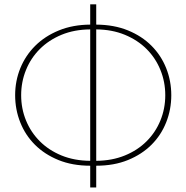

<svg xmlns="http://www.w3.org/2000/svg" viewBox="-20 -782 837 862"><path d="M412 -671.5Q492 -671 554.5 -645.5Q617 -620 660.2 -576.5Q703.5 -533 726.2 -475.8Q749 -418.5 749 -354.5Q749 -290.5 726.2 -233Q703.5 -175.5 660.2 -132.2Q617 -89 554.5 -63.5Q492 -38 412 -38V59.5H385V-38Q305 -38 242.5 -63.5Q180 -89 136.8 -132.2Q93.5 -175.5 70.8 -233Q48 -290.5 48 -354.5Q48 -418.5 71.2 -475.8Q94.5 -533 138.2 -576.5Q182 -620 244.5 -645.5Q307 -671 385 -671.5V-762.5H412ZM75 -354.5Q75 -294.5 96.8 -241.2Q118.5 -188 158.8 -147.8Q199 -107.5 256.2 -84Q313.5 -60.5 385 -60V-650Q313.5 -649.5 256.2 -625.8Q199 -602 158.8 -561.8Q118.5 -521.5 96.8 -468Q75 -414.5 75 -354.5ZM722 -354.5Q722 -414.5 700.2 -468Q678.5 -521.5 638.2 -561.8Q598 -602 540.5 -625.8Q483 -649.5 412 -650V-60Q483 -60.5 540.5 -84Q598 -107.5 638.2 -147.8Q678.5 -188 700.2 -241.2Q722 -294.5 722 -354.5Z"/></svg>

Font: Lato Thin
Style: Regular
Weight: 200
Designer: Lukasz Dziedzic
Foundry: tyPoland Lukasz Dziedzic
Version: Version 2.007; 2014-02-27